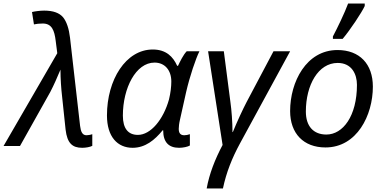

<svg xmlns="http://www.w3.org/2000/svg" viewBox="-76 -826 2176 1086"><path d="M389 10C408 10 433 6 446 -1V-67C435 -63 421 -61 413 -61C390 -61 381 -81 377 -114L320 -613C314 -664 301 -703 281 -728C260 -753 225 -766 174 -766C150 -766 122 -762 105 -758L116 -688C129 -691 147 -693 166 -693C217 -693 232 -654 239 -595L248 -525L-56 0H37L208 -305C229 -345 247 -387 266 -432C266 -381 270 -325 275 -282L295 -93C304 -16 333 10 389 10Z M674 10C746 10 799 -34 844 -89H847C847 -23 877 10 937 10C960 10 987 4 998 -3V-67C987 -63 976 -61 966 -61C945 -61 935 -73 935 -97C935 -109 937 -128 942 -149L977 -306C997 -393 1031 -494 1052 -536H980C960 -515 942 -477 931 -454H926C903 -505 864 -546 788 -546C636 -546 529 -375 529 -173C529 -52 589 10 674 10ZM704 -63C649 -63 619 -99 619 -172C619 -329 693 -472 798 -472C857 -472 893 -428 893 -365C893 -337 889 -301 880 -264C848 -149 776 -63 704 -63Z M1093 240H1185C1204 149 1237 67 1281 -14L1565 -536H1471L1319 -249C1298 -209 1264 -136 1241 -79H1239C1239 -134 1234 -202 1227 -251L1190 -536H1101L1183 -6C1140 75 1108 157 1093 240Z M1765 8C1943 8 2033 -174 2033 -336C2033 -464 1958 -543 1833 -543C1656 -543 1565 -362 1565 -198C1565 -71 1641 8 1765 8ZM1770 -65C1697 -65 1654 -112 1654 -195C1654 -345 1724 -470 1834 -470C1914 -470 1943 -406 1943 -346C1943 -170 1864 -65 1770 -65ZM1862 -606C1905 -657 1970 -755 1987 -792V-806H1893C1874 -754 1832 -667 1807 -620V-606Z"/></svg>

Font: BC Sans
Style: Italic
Weight: 400
Italic angle: -12°
Designer: Monotype Design Team
Designer: Province of B.C.
Foundry: Monotype Imaging Inc.
Version: Version 2.000;GOOG;noto-source:20170915:90ef993387c0